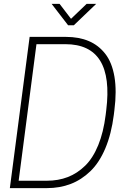

<svg xmlns="http://www.w3.org/2000/svg" viewBox="-20 -970 670 990"><path d="M246.1 -950.2H287.1L346.2 -873L426.8 -950.2H476.1L360.8 -839.8H331.1ZM569.8 -401.9 566.9 -377.9Q554.2 -278.8 523.2 -205.3Q492.2 -131.8 446.3 -87.4Q400.4 -43 344.5 -21.5Q288.6 0 221.2 0H30.8L132.8 -779.8H319.8Q387.2 -779.8 437.7 -758.3Q488.3 -736.8 522.9 -692.4Q557.6 -647.9 570.1 -574.5Q582.5 -501 569.8 -401.9ZM76.2 -38.1H221.2Q280.8 -38.1 329.8 -57.1Q378.9 -76.2 419.2 -115.7Q459.5 -155.3 486.6 -221.7Q513.7 -288.1 524.9 -377.9L527.8 -401.9Q570.3 -742.2 316.9 -742.2H168Z"/></svg>

Font: Cooper Hewitt
Style: Light Italic
Weight: 704
Designer: Village Type and Design LLC
Foundry: Cooper Hewitt Smithsonian Design Museum
Version: 1.000